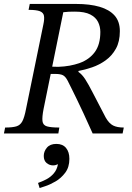

<svg xmlns="http://www.w3.org/2000/svg" viewBox="-29 -677 669 974"><path d="M267 0H-9L-3 -30Q34 -30 54 -36Q74 -42 84.5 -62Q95 -82 103 -124L191 -553Q197 -581 194 -597Q191 -613 173.5 -620Q156 -627 116 -627L122 -657H357Q427 -657 476.5 -642.5Q526 -628 552.5 -598Q579 -568 579 -519Q579 -466 559 -430Q539 -394 507 -371Q475 -348 438.5 -335.5Q402 -323 369 -317V-312Q387 -300 403 -275.5Q419 -251 442.5 -205Q466 -159 507 -81Q524 -51 544.5 -40.5Q565 -30 599 -30L593 0H441Q413 -62 394 -103.5Q375 -145 361 -173Q347 -201 336.5 -223Q326 -245 314 -268Q303 -289 290 -295.5Q277 -302 250 -302H220L227 -339L267 -338Q327 -340 375.5 -357.5Q424 -375 452 -413Q480 -451 480 -515Q480 -542 468.5 -565.5Q457 -589 429 -603.5Q401 -618 351 -618Q332 -618 320.5 -617.5Q309 -617 292 -615L192 -124Q184 -83 186.5 -62.5Q189 -42 209 -36Q229 -30 272 -30ZM172 277 164 251Q184 244 205.5 233Q227 222 243.5 203Q260 184 265 156Q253 162 240 162Q222 162 207.5 150Q193 138 193 114Q193 91 209 72Q225 53 257 53Q289 53 306 73.5Q323 94 323 129Q323 171 302 199Q281 227 252.5 243.5Q224 260 200.5 267.5Q177 275 172 277Z"/></svg>

Font: STIX Two Text
Style: Italic
Weight: 400
Italic angle: -12°
Designer: Ross Mills, John Hudson & Paul Hanslow, Tiro Typeworks Ltd; with prior portions MicroPress Inc. and Coen Hoffman, Elsevi
Foundry: Tiro Typeworks Ltd
Version: Version 2.13 b171